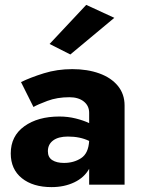

<svg xmlns="http://www.w3.org/2000/svg" viewBox="-20 -756 584 786"><path d="M448 -683 268 -533 183 -576 333 -736ZM117 -318 66 -420Q105 -439 159.5 -456Q214 -473 276 -473Q338 -473 386.5 -455.5Q435 -438 462.5 -404.5Q490 -371 490 -324V0H345V-65Q325 -29 284 -9.5Q243 10 191 10Q115 10 69.5 -26.5Q24 -63 24 -128Q24 -199 79.5 -239Q135 -279 223 -279Q258 -279 290 -271Q322 -263 345 -252V-294Q345 -323 323 -340.5Q301 -358 264 -358Q214 -358 174 -343Q134 -328 117 -318ZM176 -137Q176 -112 194 -100.5Q212 -89 242 -89Q282 -89 312 -108.5Q342 -128 345 -179Q308 -197 258 -197Q219 -197 197.5 -181Q176 -165 176 -137Z"/></svg>

Font: Jost*
Style: Bold
Weight: 700
Version: Version 3.7